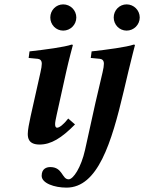

<svg xmlns="http://www.w3.org/2000/svg" viewBox="-20 -651 659 878"><path d="M500 -571C500 -538 526 -511 559 -511C592 -511 619 -538 619 -571C619 -604 592 -631 559 -631C526 -631 500 -604 500 -571ZM567.3 -325.2C579.3 -375.9 597 -444 597 -444C597 -446.6 595 -447 591 -447C560 -436 471 -424 399 -416L395 -386L437 -382C446 -380.7 455.1 -376 455.1 -359.5C455.1 -350.4 453.1 -337.7 449 -320L416 -179L369 34C351 115 315 169 294 169C262.5 169 267.2 113 210 113C194.6 113 170.5 119 170.5 152.9C170.5 187 229 207 284 207C427 207 489.6 3.9 546 -235ZM283.3 -325.2C294.6 -376.1 313 -444 313 -444C313 -446.6 311 -447 307 -447C276 -436 187 -424 115 -416L111 -386L153 -382C162 -380.7 171.1 -376 171.1 -359.5C171.1 -350.4 169 -337.7 165 -320L120 -119C113.2 -88.2 107 -56 107 -39C107 -21 110 10 161 10C213 10 261 -19 323 -82L292 -109C271 -82 252 -67 241 -67C236 -67 232 -71 232 -83C232 -92 234.8 -105.8 239 -125ZM210 -571C210 -538 236 -511 269 -511C302 -511 329 -538 329 -571C329 -604 302 -631 269 -631C236 -631 210 -604 210 -571Z"/></svg>

Font: Linux Libertine O
Style: Bold Italic
Weight: 700
Italic angle: -11.5°
Designer: Philipp H. Poll
Foundry: Philipp H. Poll
Version: Version 4.1.0